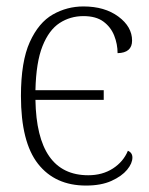

<svg xmlns="http://www.w3.org/2000/svg" viewBox="-20 -566 461 596"><path d="M247 10Q151 10 98 -57.5Q45 -125 45 -268Q45 -375 72.5 -435.5Q100 -496 144 -521Q188 -546 239 -546Q305 -546 347.5 -514.5Q390 -483 390 -440Q390 -402 345 -401Q345 -429 334.5 -455.5Q324 -482 301 -499Q278 -516 239 -516Q198 -516 165 -494.5Q132 -473 112 -423Q92 -373 90 -286H302V-256H90Q94 -22 254 -22Q298 -22 330.5 -43Q363 -64 377 -98Q391 -92 391 -77Q391 -59 374.5 -39Q358 -19 326 -4.5Q294 10 247 10Z"/></svg>

Font: Noto Serif SemiCondensed ExtraLight
Style: Regular
Weight: 200
Width: 4
Designer: Monotype Design Team
Foundry: Monotype Imaging Inc.
Version: Version 2.014